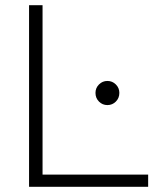

<svg xmlns="http://www.w3.org/2000/svg" viewBox="-20 -720 636 740"><path d="M92 0V-700H144V-47H551V0ZM394 -315Q375 -315 361.5 -328.5Q348 -342 348 -362Q348 -381 361.5 -394.5Q375 -408 394 -408Q413 -408 426.5 -394.5Q440 -381 440 -362Q440 -342 426.5 -328.5Q413 -315 394 -315Z"/></svg>

Font: Red Hat Text VF
Style: Regular
Weight: 300
Designer: Pentagram, MCKL
Foundry: Pentagram, MCKL
Version: Version 1.023